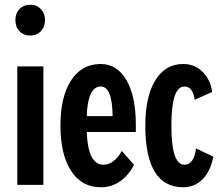

<svg xmlns="http://www.w3.org/2000/svg" viewBox="-20 -780 936 810"><path d="M53 -500H163V0H53ZM108 -760Q135 -760 152.5 -741.5Q170 -723 170 -695Q170 -667 152.5 -648.5Q135 -630 108 -630Q80 -630 62.5 -648Q45 -666 45 -695Q45 -724 62.5 -742Q80 -760 108 -760Z M405 -510Q474 -510 513.5 -442Q553 -374 553 -255V-223H346Q351 -87 415 -85Q461 -85 494 -143L545 -85Q525 -43 488.5 -16.5Q452 10 405 10Q325 10 280 -59Q235 -128 235 -250Q235 -372 280 -441Q325 -510 405 -510ZM346 -290H455Q454 -415 405 -415Q350 -415 346 -290Z M880 -119Q868 -57 834.5 -23.5Q801 10 753 10Q593 10 593 -250Q593 -372 635 -441Q677 -510 753 -510Q801 -510 834.5 -477Q868 -444 875 -392L801 -359Q794 -415 758 -415Q703 -415 703 -250Q703 -85 758 -85Q798 -85 807 -154Z"/></svg>

Font: Gully ECD Medium
Style: Regular
Weight: 500
Width: 2
Designer: jaikishan Patel
Foundry: MagicType
Version: Version 1.000;Glyphs 3.2 (3242)